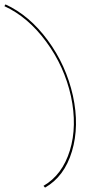

<svg xmlns="http://www.w3.org/2000/svg" viewBox="-44 -731 446 874"><path d="M161 123 154 115Q240 65 274 -46Q308 -157 279 -293Q249 -429 166 -541.5Q83 -654 -24 -703L-19 -711Q90 -661 173.5 -547.5Q257 -434 288 -295Q318 -157 283.5 -42Q249 73 161 123Z"/></svg>

Font: EauTestInfant Hairline
Style: Italic
Weight: 250
Italic angle: -12°
Designer: Christian Thalmann (Catharsis Fonts)
Version: Version 0.001;PS 000.001;hotconv 1.0.88;makeotf.lib2.5.64775